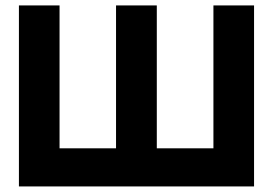

<svg xmlns="http://www.w3.org/2000/svg" viewBox="-20 -670 980 690"><path d="M543.5 -137H747V-650.5H893V0H48V-650.5H194V-137H397V-650.5H543.5Z"/></svg>

Font: Overused Grotesk
Style: Bold
Weight: 710
Version: Version 0.004